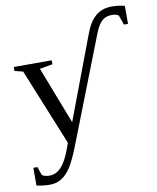

<svg xmlns="http://www.w3.org/2000/svg" viewBox="-97 -769 869 1060"><g transform="rotate(-10 337.5 -239.0)"><path d="M674.8 -584H651.9L632.8 -638.2Q617.2 -647.9 595.7 -647.9Q560.5 -647.9 539.3 -628.2Q518.1 -608.4 501.5 -566.9L269 28.8Q237.3 109.4 213.9 144.5Q190.4 179.7 162.1 197.8Q133.8 215.8 97.2 215.8Q59.1 215.8 22 207V107.9H44.9L61 154.8Q76.2 166 103 166Q139.6 166 168.5 135.5Q197.3 105 221.2 39.6L233.9 4.9L59.1 -424.8L12.2 -437V-459H225.1V-437L152.8 -423.8L276.9 -103L454.1 -573.2Q476.6 -633.3 512.5 -663.6Q548.3 -693.8 601.1 -693.8Q643.6 -693.8 674.8 -684.6Z"/></g></svg>

Font: Tinos
Style: Regular
Weight: 400
Designer: Steve Matteson
Foundry: Monotype Imaging Inc.
Version: Version 1.23